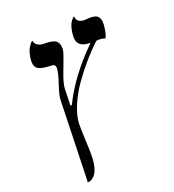

<svg xmlns="http://www.w3.org/2000/svg" viewBox="-184 -667 883 974"><g transform="rotate(-30 257.5 -180.0)"><path d="M152.8 -81.1Q147 -55.7 138.7 12.2Q130.4 80.1 123 110.8Q117.2 134.8 108.6 152.8Q100.1 170.9 92 179.9Q84 189 74.5 194.3Q64.9 199.7 58.8 200.9Q52.7 202.1 46.9 202.1H42L131.8 -232.9Q136.2 -253.9 163.6 -304.4Q190.9 -355 194.8 -375Q196.8 -380.9 196.8 -383.8Q196.8 -399.9 182.1 -402.8Q136.7 -412.6 117.9 -424.1Q99.1 -435.5 99.1 -458Q99.1 -462.4 101.1 -476.1Q106 -496.1 113.5 -512.2Q121.1 -528.3 128.4 -537.1Q135.7 -545.9 142.3 -552Q148.9 -558.1 153.3 -560.1L157.2 -562Q156.7 -543.5 170.7 -532.2Q184.6 -521 201.2 -519Q216.8 -516.1 226.8 -513.4Q236.8 -510.7 248.5 -505.1Q260.3 -499.5 266.1 -489.5Q272 -479.5 272 -465.8Q272 -461.9 270 -448.2Q266.1 -432.1 245.6 -398.4Q225.1 -364.7 204.3 -328.1Q183.6 -291.5 178.2 -267.1L160.2 -179.2H168Q256.8 -301.3 408.2 -404.8Q346.2 -415 346.2 -459Q346.2 -470.2 348.1 -476.1Q353 -498.5 360.6 -515.6Q368.2 -532.7 375.2 -541Q382.3 -549.3 388.7 -554.7Q395 -560.1 398.9 -561L402.8 -562Q402.8 -561 402.3 -559.3Q401.9 -557.6 401.9 -557.1Q401.9 -538.1 415.5 -529.1Q429.2 -520 449.2 -519Q481.4 -516.6 498.3 -507.1Q515.1 -497.6 515.1 -472.2Q515.1 -455.6 504.4 -425.3Q493.7 -395 483.9 -386.2Q461.9 -398.9 438 -398.9Q396 -371.6 353 -336.9Q310.1 -302.2 267.3 -260Q224.6 -217.8 193.6 -170.4Q162.6 -123 152.8 -81.1Z"/></g></svg>

Font: Common Serif
Style: Italic
Weight: 400
Italic angle: -12°
Designer: Philipp H. Poll, Khaled Hosny
Foundry: Stefan Peev, Context Ltd.
Version: Version 1.026